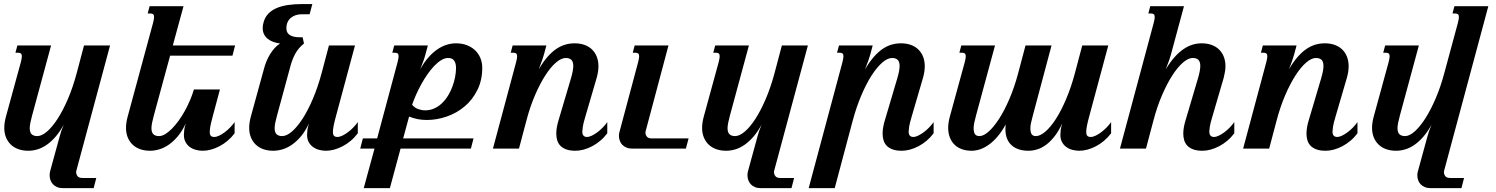

<svg xmlns="http://www.w3.org/2000/svg" viewBox="-20 -747 7520 965"><path d="M364.3 108.9Q362.8 113.3 362.8 118.7Q362.8 128.9 369.6 138.2Q376.5 147.5 394.5 147.5H463.9L450.7 198.7H296.9Q279.8 198.7 267.1 193.4Q254.4 188 246.1 179Q237.8 169.9 233.6 158.4Q229.5 147 229.5 134.3Q229.5 128.9 230 124Q230.5 119.1 231.9 113.8L279.8 -61Q283.7 -75.2 287.8 -87.9Q292 -100.6 300.3 -120.1Q280.8 -84.5 259 -59.6Q237.3 -34.7 214.6 -19Q191.9 -3.4 168.5 3.7Q145 10.7 122.6 10.7Q94.7 10.7 72.3 2.7Q49.8 -5.4 34.2 -20.5Q18.6 -35.6 10 -56.9Q1.5 -78.1 1.5 -104.5Q1.5 -130.9 10.3 -162.6L84.5 -433.6Q89.8 -454.1 89.8 -463.9Q89.8 -474.6 85 -478.3Q80.1 -481.9 71.3 -481.9H57.6L67.4 -518.6H236.8L141.1 -165.5Q135.7 -145.5 132.6 -129.9Q129.4 -114.3 129.4 -103Q129.4 -81.5 139.2 -72.3Q148.9 -63 167.5 -63Q189.5 -63 216.1 -85.7Q242.7 -108.4 269.5 -149.9Q296.4 -191.4 321.3 -249.5Q346.2 -307.6 365.2 -378.4L402.3 -518.6H533.2Z M749 -630.9Q754.4 -651.4 754.4 -661.1Q754.4 -671.9 749.5 -675.5Q744.6 -679.2 735.8 -679.2H722.2L731.9 -715.8H902.3L848.6 -518.6H1161.6L1148.4 -467.3H835L752.9 -165.5Q747.6 -145.5 744.4 -129.9Q741.2 -114.3 741.2 -103Q741.2 -81.5 751 -72.3Q760.7 -63 779.3 -63Q793.9 -63 810.5 -73Q827.1 -83 844 -100.1Q860.8 -117.2 877.4 -139.9Q894 -162.6 908.4 -188.7Q922.9 -214.8 934.8 -242.7Q946.8 -270.5 954.6 -297.4H1085.4L1047.9 -157.2Q1034.2 -106.9 1034.2 -84.5Q1034.2 -69.8 1039.8 -64.2Q1045.4 -58.6 1056.6 -58.6Q1067.9 -58.6 1081.5 -65.2Q1095.2 -71.8 1109.4 -82.3Q1123.5 -92.8 1136.5 -106.2Q1149.4 -119.6 1159.2 -133.3V-77.1Q1143.1 -55.7 1123.5 -39.3Q1104 -22.9 1083 -12Q1062 -1 1040.5 4.9Q1019 10.7 999 10.7Q981.4 10.7 964.4 6.1Q947.3 1.5 933.8 -8.3Q920.4 -18.1 912.4 -33.2Q904.3 -48.3 904.3 -68.8Q904.3 -79.1 905.8 -92.5Q907.2 -106 913.6 -126.5Q896 -88.9 874.5 -63Q853 -37.1 829.3 -20.5Q805.7 -3.9 781.2 3.4Q756.8 10.7 734.4 10.7Q706.5 10.7 684.1 2.7Q661.6 -5.4 646 -20.5Q630.4 -35.6 621.8 -56.9Q613.3 -78.1 613.3 -104.5Q613.3 -130.9 622.1 -162.6Z M1307.6 -404.3Q1312 -421.4 1319.6 -439.5Q1327.1 -457.5 1337.2 -474.1Q1347.2 -490.7 1359.9 -504.9Q1372.6 -519 1387.7 -528.3Q1369.6 -530.8 1353.8 -536.4Q1337.9 -542 1325.9 -551.5Q1314 -561 1307.1 -574.7Q1300.3 -588.4 1300.3 -606Q1300.3 -620.6 1305.2 -636.7Q1312.5 -661.6 1329.1 -678.7Q1345.7 -695.8 1370.6 -706.5Q1395.5 -717.3 1428 -721.9Q1460.4 -726.6 1500 -726.6H1549.8L1536.1 -675.3H1497.1Q1480.5 -675.3 1466.3 -670.7Q1452.1 -666 1441.7 -657.2Q1431.2 -648.4 1425.3 -635.3Q1419.4 -622.1 1419.4 -605Q1419.4 -581.1 1437.3 -570.3Q1455.1 -559.6 1487.3 -559.6H1501L1507.8 -528.3Q1480 -505.9 1464.8 -478.3Q1449.7 -450.7 1440.4 -417L1372.1 -165.5Q1366.7 -145.5 1363.5 -130.1Q1360.4 -114.7 1360.4 -103Q1360.4 -81.5 1370.1 -72.3Q1379.9 -63 1398.4 -63Q1420.4 -63 1447 -85.7Q1473.6 -108.4 1500.5 -149.9Q1527.3 -191.4 1552.2 -249.5Q1577.1 -307.6 1596.2 -378.4L1633.3 -518.6H1764.2L1667 -157.2Q1653.3 -106.9 1653.3 -84.5Q1653.3 -69.8 1658.9 -64.2Q1664.6 -58.6 1675.8 -58.6Q1687 -58.6 1700.7 -65.2Q1714.4 -71.8 1728.5 -82.3Q1742.7 -92.8 1755.6 -106.2Q1768.6 -119.6 1778.3 -133.3V-77.1Q1762.2 -55.7 1742.7 -39.3Q1723.1 -22.9 1702.1 -12Q1681.2 -1 1659.7 4.9Q1638.2 10.7 1618.2 10.7Q1600.6 10.7 1583.5 6.1Q1566.4 1.5 1553 -8.3Q1539.6 -18.1 1531.5 -33.2Q1523.4 -48.3 1523.4 -68.8Q1523.4 -79.1 1524.9 -92.5Q1526.4 -106 1532.7 -126.5Q1515.1 -88.9 1493.7 -63Q1472.2 -37.1 1448.5 -20.5Q1424.8 -3.9 1400.4 3.4Q1376 10.7 1353.5 10.7Q1325.7 10.7 1303.2 2.7Q1280.8 -5.4 1265.1 -20.5Q1249.5 -35.6 1241 -56.9Q1232.4 -78.1 1232.4 -104.5Q1232.4 -130.9 1241.2 -162.6Z M2051.3 -220.7Q2064 -205.1 2081.8 -198.7Q2099.6 -192.4 2116.2 -192.4Q2142.1 -192.4 2163.6 -202.4Q2185.1 -212.4 2202.4 -229.2Q2219.7 -246.1 2232.9 -268.1Q2246.1 -290 2254.6 -313.7Q2263.2 -337.4 2267.6 -361.1Q2272 -384.8 2272 -405.3Q2272 -415.5 2270 -424.6Q2268.1 -433.6 2263.7 -440.7Q2259.3 -447.8 2251.7 -451.7Q2244.1 -455.6 2232.4 -455.6Q2215.3 -455.6 2197.8 -444.8Q2180.2 -434.1 2162.8 -416Q2145.5 -397.9 2128.9 -374.3Q2112.3 -350.6 2097.9 -324.5Q2083.5 -298.3 2071.5 -271.5Q2059.6 -244.6 2051.3 -220.7ZM1961.4 -518.6H2130.4L2118.2 -473.1Q2113.8 -456.1 2106.7 -437Q2099.6 -418 2091.8 -398.4Q2111.3 -433.6 2133.1 -458.3Q2154.8 -482.9 2178 -498.8Q2201.2 -514.6 2224.9 -522Q2248.5 -529.3 2272.5 -529.3Q2301.3 -529.3 2325.4 -520.3Q2349.6 -511.2 2366.9 -495.1Q2384.3 -479 2394 -456.3Q2403.8 -433.6 2403.8 -406.7Q2403.8 -343.8 2379.4 -294.7Q2355 -245.6 2315.4 -212.2Q2275.9 -178.7 2225.8 -161.4Q2175.8 -144 2125 -144Q2077.6 -144 2036.1 -161.1L2006.3 -51.3H2359.9L2346.7 0H1993.2L1939.5 198.7H1808.1L1862.3 0H1790.5L1803.7 -51.3H1875.5L1978 -433.6Q1983.4 -454.1 1983.4 -464.4Q1983.4 -474.6 1978.8 -478.3Q1974.1 -481.9 1965.3 -481.9H1951.7Z M2920.9 -157.2Q2911.6 -126.5 2909.2 -109.6Q2906.7 -92.8 2906.7 -85.9Q2906.7 -71.3 2913.1 -64.9Q2919.4 -58.6 2929.7 -58.6Q2940.9 -58.6 2954.6 -65.2Q2968.3 -71.8 2982.4 -82.3Q2996.6 -92.8 3009.5 -106.2Q3022.5 -119.6 3032.2 -133.3V-77.1Q3016.1 -55.7 2996.6 -39.3Q2977.1 -22.9 2956.1 -12Q2935.1 -1 2913.6 4.9Q2892.1 10.7 2872.1 10.7Q2844.7 10.7 2826.2 3.9Q2807.6 -2.9 2796.4 -14.6Q2785.2 -26.4 2780.5 -42Q2775.9 -57.6 2775.9 -75.7Q2775.9 -91.8 2779.1 -109.1Q2782.2 -126.5 2787.6 -143.6L2849.6 -353Q2861.3 -392.6 2861.3 -415.5Q2861.3 -437 2851.6 -446.3Q2841.8 -455.6 2823.2 -455.6Q2801.3 -455.6 2774.7 -432.9Q2748 -410.2 2721.2 -368.7Q2694.3 -327.1 2669.2 -269Q2644 -210.9 2625.5 -140.1L2588.4 0H2457.5L2573.7 -433.6Q2579.1 -454.1 2579.1 -463.9Q2579.1 -474.6 2574.2 -478.3Q2569.3 -481.9 2560.5 -481.9H2546.9L2556.6 -518.6H2726.1L2713.9 -473.1Q2711.4 -463.4 2704.8 -444.1Q2698.2 -424.8 2687.5 -398.4Q2710 -436.5 2732.4 -461.9Q2754.9 -487.3 2777.6 -502.2Q2800.3 -517.1 2822.8 -523.2Q2845.2 -529.3 2868.2 -529.3Q2896 -529.3 2918.2 -521.2Q2940.4 -513.2 2955.8 -498Q2971.2 -482.9 2979.5 -461.7Q2987.8 -440.4 2987.8 -414.1Q2987.8 -387.2 2979 -356Z M3339.8 -518.6 3225.6 -89.8Q3224.1 -85.4 3224.1 -80.1Q3224.1 -69.3 3231.2 -60.3Q3238.3 -51.3 3255.9 -51.3H3440.9L3427.2 0H3158.7Q3141.6 0 3128.7 -5.4Q3115.7 -10.7 3107.4 -19.5Q3099.1 -28.3 3095 -40Q3090.8 -51.8 3090.8 -64.5Q3090.8 -74.7 3093.8 -85L3187 -433.6Q3192.4 -454.1 3192.4 -463.9Q3192.4 -474.6 3187.5 -478.3Q3182.6 -481.9 3173.8 -481.9H3160.2L3169.9 -518.6Z M3871.6 108.9Q3870.1 113.3 3870.1 118.7Q3870.1 128.9 3877 138.2Q3883.8 147.5 3901.9 147.5H3971.2L3958 198.7H3804.2Q3787.1 198.7 3774.4 193.4Q3761.7 188 3753.4 179Q3745.1 169.9 3741 158.4Q3736.8 147 3736.8 134.3Q3736.8 128.9 3737.3 124Q3737.8 119.1 3739.3 113.8L3787.1 -61Q3791 -75.2 3795.2 -87.9Q3799.3 -100.6 3807.6 -120.1Q3788.1 -84.5 3766.4 -59.6Q3744.6 -34.7 3721.9 -19Q3699.2 -3.4 3675.8 3.7Q3652.3 10.7 3629.9 10.7Q3602.1 10.7 3579.6 2.7Q3557.1 -5.4 3541.5 -20.5Q3525.9 -35.6 3517.3 -56.9Q3508.8 -78.1 3508.8 -104.5Q3508.8 -130.9 3517.6 -162.6L3591.8 -433.6Q3597.2 -454.1 3597.2 -463.9Q3597.2 -474.6 3592.3 -478.3Q3587.4 -481.9 3578.6 -481.9H3564.9L3574.7 -518.6H3744.1L3648.4 -165.5Q3643.1 -145.5 3639.9 -129.9Q3636.7 -114.3 3636.7 -103Q3636.7 -81.5 3646.5 -72.3Q3656.2 -63 3674.8 -63Q3696.8 -63 3723.4 -85.7Q3750 -108.4 3776.9 -149.9Q3803.7 -191.4 3828.6 -249.5Q3853.5 -307.6 3872.6 -378.4L3909.7 -518.6H4040.5Z M4561 -157.2Q4551.8 -126.5 4549.3 -109.6Q4546.9 -92.8 4546.9 -85.9Q4546.9 -71.3 4553.2 -64.9Q4559.6 -58.6 4569.8 -58.6Q4581.1 -58.6 4594.7 -65.2Q4608.4 -71.8 4622.6 -82.3Q4636.7 -92.8 4649.7 -106.2Q4662.6 -119.6 4672.4 -133.3V-77.1Q4656.2 -55.7 4636.7 -39.3Q4617.2 -22.9 4596.2 -12Q4575.2 -1 4553.7 4.9Q4532.2 10.7 4512.2 10.7Q4484.9 10.7 4466.3 3.9Q4447.8 -2.9 4436.5 -14.6Q4425.3 -26.4 4420.7 -42Q4416 -57.6 4416 -75.7Q4416 -91.8 4419.2 -109.1Q4422.4 -126.5 4427.7 -143.6L4489.7 -353Q4501.5 -392.6 4501.5 -415.5Q4501.5 -437 4491.7 -446.3Q4481.9 -455.6 4463.4 -455.6Q4441.4 -455.6 4414.8 -432.9Q4388.2 -410.2 4361.3 -368.7Q4334.5 -327.1 4309.6 -269Q4284.7 -210.9 4265.6 -140.1L4175.3 198.7H4044.4L4213.9 -433.6Q4219.2 -454.1 4219.2 -463.9Q4219.2 -474.6 4214.4 -478.3Q4209.5 -481.9 4200.7 -481.9H4187L4196.8 -518.6H4366.2L4354 -473.1Q4351.6 -463.4 4345 -444.1Q4338.4 -424.8 4327.6 -398.4Q4350.1 -436.5 4372.6 -461.9Q4395 -487.3 4417.7 -502.2Q4440.4 -517.1 4462.9 -523.2Q4485.4 -529.3 4508.3 -529.3Q4536.1 -529.3 4558.3 -521.2Q4580.6 -513.2 4595.9 -498Q4611.3 -482.9 4619.6 -461.7Q4627.9 -440.4 4627.9 -414.1Q4627.9 -387.2 4619.1 -356Z M4811.5 -518.6H4981L4885.3 -165.5Q4879.9 -145.5 4876.7 -129.9Q4873.5 -114.3 4873.5 -103Q4873.5 -81.5 4880.6 -72.3Q4887.7 -63 4902.8 -63Q4923.3 -63 4949 -85.7Q4974.6 -108.4 5001.5 -149.9Q5028.3 -191.4 5053.2 -249.5Q5078.1 -307.6 5097.2 -378.4L5134.3 -518.6H5265.1L5170.9 -165.5Q5165.5 -145.5 5162.1 -130.1Q5158.7 -114.7 5158.7 -103Q5158.7 -81.5 5165.3 -72.3Q5171.9 -63 5186 -63Q5208 -63 5234.4 -85.7Q5260.7 -108.4 5287.4 -149.9Q5314 -191.4 5338.6 -249.5Q5363.3 -307.6 5382.3 -378.4L5419.4 -518.6H5550.3L5453.1 -157.2Q5439.5 -106.9 5439.5 -84.5Q5439.5 -69.8 5445.1 -64.2Q5450.7 -58.6 5461.9 -58.6Q5473.1 -58.6 5486.8 -65.2Q5500.5 -71.8 5514.6 -82.3Q5528.8 -92.8 5541.7 -106.2Q5554.7 -119.6 5564.5 -133.3V-77.1Q5548.3 -55.7 5528.8 -39.3Q5509.3 -22.9 5488.3 -12Q5467.3 -1 5445.8 4.9Q5424.3 10.7 5404.3 10.7Q5386.7 10.7 5369.6 6.1Q5352.5 1.5 5339.1 -8.3Q5325.7 -18.1 5317.6 -33.2Q5309.6 -48.3 5309.6 -68.8Q5309.6 -79.1 5311 -92.5Q5312.5 -106 5318.8 -126.5Q5301.3 -88.9 5281.2 -63Q5261.2 -37.1 5239.3 -20.5Q5217.3 -3.9 5194.3 3.4Q5171.4 10.7 5148.9 10.7Q5095.2 10.7 5064.2 -17.1Q5033.2 -44.9 5033.2 -99.6Q5033.2 -109.9 5034.7 -121.1Q5015.1 -85.9 4993.7 -60.8Q4972.2 -35.6 4950 -19.8Q4927.7 -3.9 4906 3.4Q4884.3 10.7 4863.8 10.7Q4835.9 10.7 4814 2.7Q4792 -5.4 4776.9 -20.5Q4761.7 -35.6 4753.7 -56.9Q4745.6 -78.1 4745.6 -104.5Q4745.6 -130.9 4754.4 -162.6L4828.6 -433.6Q4834 -454.1 4834 -463.9Q4834 -474.6 4829.1 -478.3Q4824.2 -481.9 4815.4 -481.9H4801.8Z M6072.3 -157.2Q6063 -126.5 6060.5 -109.6Q6058.1 -92.8 6058.1 -85.9Q6058.1 -71.3 6064.5 -64.9Q6070.8 -58.6 6081.1 -58.6Q6092.3 -58.6 6106 -65.2Q6119.6 -71.8 6133.8 -82.3Q6147.9 -92.8 6160.9 -106.2Q6173.8 -119.6 6183.6 -133.3V-77.1Q6167.5 -55.7 6147.9 -39.3Q6128.4 -22.9 6107.4 -12Q6086.4 -1 6064.9 4.9Q6043.5 10.7 6023.4 10.7Q5996.1 10.7 5977.5 3.9Q5959 -2.9 5947.8 -14.6Q5936.5 -26.4 5931.9 -42Q5927.2 -57.6 5927.2 -75.7Q5927.2 -91.8 5930.4 -109.1Q5933.6 -126.5 5939 -143.6L6001 -353Q6012.7 -392.6 6012.7 -415.5Q6012.7 -437 6002.9 -446.3Q5993.2 -455.6 5974.6 -455.6Q5952.6 -455.6 5926 -432.9Q5899.4 -410.2 5872.6 -368.7Q5845.7 -327.1 5820.6 -269Q5795.4 -210.9 5776.9 -140.1L5739.7 0H5608.9L5778.3 -630.9Q5783.7 -651.4 5783.7 -661.1Q5783.7 -671.9 5778.8 -675.5Q5773.9 -679.2 5765.1 -679.2H5751.5L5761.2 -715.8H5930.7L5865.2 -473.1Q5862.8 -463.4 5856.2 -444.1Q5849.6 -424.8 5838.9 -398.4Q5860.8 -434.6 5883.3 -459.7Q5905.8 -484.9 5928.5 -500.2Q5951.2 -515.6 5973.9 -522.5Q5996.6 -529.3 6019.5 -529.3Q6047.4 -529.3 6069.6 -521.2Q6091.8 -513.2 6107.2 -498Q6122.6 -482.9 6130.9 -461.7Q6139.2 -440.4 6139.2 -414.1Q6139.2 -400.9 6136.7 -386.2Q6134.3 -371.6 6130.4 -356Z M6691.4 -157.2Q6682.1 -126.5 6679.7 -109.6Q6677.2 -92.8 6677.2 -85.9Q6677.2 -71.3 6683.6 -64.9Q6689.9 -58.6 6700.2 -58.6Q6711.4 -58.6 6725.1 -65.2Q6738.8 -71.8 6752.9 -82.3Q6767.1 -92.8 6780 -106.2Q6793 -119.6 6802.7 -133.3V-77.1Q6786.6 -55.7 6767.1 -39.3Q6747.6 -22.9 6726.6 -12Q6705.6 -1 6684.1 4.9Q6662.6 10.7 6642.6 10.7Q6615.2 10.7 6596.7 3.9Q6578.1 -2.9 6566.9 -14.6Q6555.7 -26.4 6551 -42Q6546.4 -57.6 6546.4 -75.7Q6546.4 -91.8 6549.6 -109.1Q6552.7 -126.5 6558.1 -143.6L6620.1 -353Q6631.8 -392.6 6631.8 -415.5Q6631.8 -437 6622.1 -446.3Q6612.3 -455.6 6593.8 -455.6Q6571.8 -455.6 6545.2 -432.9Q6518.6 -410.2 6491.7 -368.7Q6464.8 -327.1 6439.7 -269Q6414.6 -210.9 6396 -140.1L6358.9 0H6228L6344.2 -433.6Q6349.6 -454.1 6349.6 -463.9Q6349.6 -474.6 6344.7 -478.3Q6339.8 -481.9 6331.1 -481.9H6317.4L6327.1 -518.6H6496.6L6484.4 -473.1Q6481.9 -463.4 6475.3 -444.1Q6468.8 -424.8 6458 -398.4Q6480.5 -436.5 6502.9 -461.9Q6525.4 -487.3 6548.1 -502.2Q6570.8 -517.1 6593.3 -523.2Q6615.7 -529.3 6638.7 -529.3Q6666.5 -529.3 6688.7 -521.2Q6710.9 -513.2 6726.3 -498Q6741.7 -482.9 6750 -461.7Q6758.3 -440.4 6758.3 -414.1Q6758.3 -387.2 6749.5 -356Z M7307.1 -630.9Q7312.5 -651.4 7312.5 -661.1Q7312.5 -671.9 7307.6 -675.5Q7302.7 -679.2 7293.9 -679.2H7280.3L7290 -715.8H7460.4L7238.8 108.9Q7237.3 113.3 7237.3 118.7Q7237.3 128.9 7244.1 138.2Q7251 147.5 7269 147.5H7338.4L7325.2 198.7H7171.4Q7154.3 198.7 7141.4 193.4Q7128.4 188 7120.1 179.2Q7111.8 170.4 7107.7 158.7Q7103.5 147 7103.5 134.3Q7103.5 124 7106.4 113.8L7154.3 -61Q7158.2 -75.2 7162.4 -87.9Q7166.5 -100.6 7174.8 -120.1Q7155.3 -84.5 7133.5 -59.6Q7111.8 -34.7 7089.1 -19Q7066.4 -3.4 7043 3.7Q7019.5 10.7 6997.1 10.7Q6969.2 10.7 6946.8 2.7Q6924.3 -5.4 6908.7 -20.5Q6893.1 -35.6 6884.5 -56.9Q6876 -78.1 6876 -104.5Q6876 -130.9 6884.8 -162.6L6959 -433.6Q6964.4 -454.1 6964.4 -463.9Q6964.4 -474.6 6959.5 -478.3Q6954.6 -481.9 6945.8 -481.9H6932.1L6941.9 -518.6H7111.3L7015.6 -165.5Q7010.3 -145.5 7007.1 -129.9Q7003.9 -114.3 7003.9 -103Q7003.9 -81.5 7013.7 -72.3Q7023.4 -63 7042 -63Q7064 -63 7090.3 -86.4Q7116.7 -109.9 7143.6 -151.6Q7170.4 -193.4 7195.3 -251.2Q7220.2 -309.1 7238.8 -378.4Z"/></svg>

Font: Arian AMU Serif
Style: Bold Italic
Weight: 700
Italic angle: -15°
Designer: Ruben Hakobyan (Tarumian)
Foundry: Ruben Hakobyan (Tarumian)
Version: Version 1.002